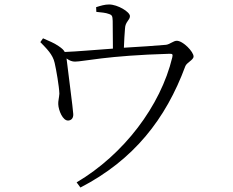

<svg xmlns="http://www.w3.org/2000/svg" viewBox="-20 -788 1040 857"><path d="M410 -735C430 -733 453 -731 465 -726C481 -721 482 -716 483 -695L484 -571C411 -566 324 -558 269 -556C265 -564 257 -572 242 -582C222 -596 199 -605 172 -617L160 -600C187 -572 216 -545 224 -507C231 -477 244 -402 245 -370C244 -353 239 -335 240 -323C241 -296 260 -248 285 -250C298 -251 308 -260 307 -279C307 -294 281 -490 277 -527C291 -517 302 -513 315 -513C351 -513 456 -540 737 -548C750 -548 752 -546 749 -532C697 -315 532 -98 322 26L339 49C577 -74 720 -257 807 -492C813 -509 844 -520 844 -536C844 -557 797 -606 769 -606C754 -606 738 -590 721 -588C679 -584 600 -579 533 -575C534 -603 536 -639 538 -661C539 -691 560 -698 560 -716C560 -735 505 -768 467 -768C448 -768 431 -763 409 -756Z"/></svg>

Font: Noto Serif CJK HK Light
Style: Regular
Weight: 300
Designer: Ryoko NISHIZUKA 西塚涼子 (kana & ideographs); Frank Grießhammer (Latin, Greek & Cyrillic); Wenlong ZHANG 张文龙 (bopomofo); San
Foundry: Adobe
Version: Version 2.001;hotconv 1.1.0;makeotfexe 2.6.0